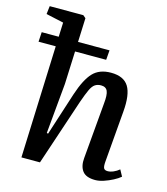

<svg xmlns="http://www.w3.org/2000/svg" viewBox="-115 -857 836 960"><g transform="rotate(15 303.0 -376.5)"><path d="M365 -581H204L197 -411L173 -151L180 -149L252 -372Q279 -454 312.5 -489.5Q346 -525 406 -525Q472 -525 497.5 -483.5Q523 -442 515 -352L493 -88Q491 -64 495.5 -54.5Q500 -45 516 -45Q530 -45 546 -52Q562 -59 575 -70L593 -37Q579 -25 557 -13.5Q535 -2 511 6Q487 14 467 14Q419 14 400.5 -11Q382 -36 386 -78L411 -366Q416 -413 407.5 -432Q399 -451 374 -451Q356 -451 343 -442.5Q330 -434 319 -410.5Q308 -387 293 -344L178 0H82L104 -581H15L18 -631H106L109 -705L18 -725L23 -767H197L211 -755L206 -631H369Z"/></g></svg>

Font: Literata 36pt Medium
Style: Italic
Weight: 500
Italic angle: -2°
Designer: Latin by Veronika Burian and Jose Scaglione. Greek by Irene Vlachou. Cyrillic by Vera Evstafieva
Foundry: TypeTogether
Version: Version 3.002